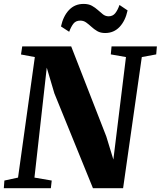

<svg xmlns="http://www.w3.org/2000/svg" viewBox="-31 -986 842 1006"><path d="M-11 0 -8 -40 63.5 -55.5 151.5 -687 79 -700.5 85.5 -743H342L526 -271L563 -150L629 -687L549.5 -701L553.5 -743H791L787.5 -701L712 -687L614 0H456L254 -496.5L214 -631.5L149.5 -55.5L240 -40L235.5 0ZM520 -813Q495.5 -813 478.5 -823Q461.5 -833 447.8 -845.8Q434 -858.5 420.5 -868.2Q407 -878 389.5 -878Q366 -878 353.5 -861.8Q341 -845.5 331.5 -819.5L288.5 -847.5Q300.5 -902 330.8 -933.8Q361 -965.5 407 -965.5Q433 -965.5 450.5 -955.8Q468 -946 481.8 -933.5Q495.5 -921 508.2 -911Q521 -901 537.5 -900.5Q560 -900.5 573 -917Q586 -933.5 595 -960L637.5 -931.5Q626 -877.5 595.8 -845.2Q565.5 -813 520 -813Z"/></svg>

Font: Merriweather 60pt Black
Style: Italic
Weight: 900
Italic angle: -7.8°
Version: Version 2.101